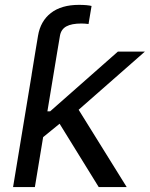

<svg xmlns="http://www.w3.org/2000/svg" viewBox="-20 -754 604 774"><path d="M107.4 -452.6 122.6 -545.9 133.3 -609.9Q143.1 -668.9 185.3 -701.7Q227.5 -734.4 298.3 -734.4Q314.9 -734.4 328.4 -733.2Q341.8 -731.9 349.1 -730L336.9 -657.2Q329.1 -658.2 321.8 -658.7Q314.5 -659.2 308.1 -659.2Q268.6 -659.2 247.3 -647.5Q226.1 -635.7 221.7 -609.9L210.9 -545.9L195.3 -452.6ZM147.9 -196.3 166 -305.2H182.1L455.1 -545.9H564L268.6 -286.6H258.8ZM32.7 0 123 -545.9H210.9L120.6 0ZM377.9 0 212.9 -267.1 286.1 -329.1 490.7 0Z"/></svg>

Font: Adwaita Sans
Style: Italic
Weight: 400
Italic angle: -9.39999°
Designer: Rasmus Andersson
Foundry: rsms
Version: Version 4.001;git-9221beed3